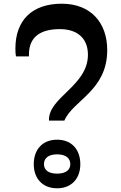

<svg xmlns="http://www.w3.org/2000/svg" viewBox="-20 -1001 651 1035"><path d="M327 -351C374 -461 558 -512 558 -731C558 -879 469 -981 313 -981C153 -981 63 -892 63 -739C63 -721 64 -707 66 -697H136V-707C136 -813 213 -844 302 -844C401 -844 454 -791 454 -706C454 -537 239 -477 244 -351ZM288 14C366 14 413 -39 413 -116C413 -195 366 -248 288 -248C209 -248 162 -195 162 -116C162 -39 209 14 288 14ZM288 -65C238 -65 217 -87 217 -116C217 -146 238 -169 288 -169C337 -169 359 -146 359 -116C359 -87 337 -65 288 -65Z"/></svg>

Font: Noto Serif Myanmar SemiCondensed Medium
Style: Regular
Weight: 500
Width: 4
Designer: Ben Mitchell and the Monotype Design Team
Foundry: Monotype Imaging Inc.
Version: Version 2.106